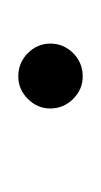

<svg xmlns="http://www.w3.org/2000/svg" viewBox="30 -427 111 211"><g transform="rotate(-90 85.5 -321.5)"><path d="M143.1 -321.8Q143.1 -307.1 132.6 -296.6Q122.1 -286.1 106.9 -286.1Q92.8 -286.1 82.3 -296.6Q71.8 -307.1 71.8 -321.8Q71.8 -335.9 82.3 -346.4Q92.8 -356.9 106.9 -356.9Q122.1 -356.9 132.6 -346.4Q143.1 -335.9 143.1 -321.8Z"/></g></svg>

Font: Parisienne
Style: Regular
Weight: 400
Designer: Astigmatic (AOETI)
Foundry: Astigmatic (AOETI)
Version: Version 1.000